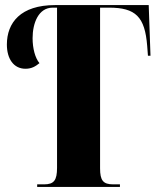

<svg xmlns="http://www.w3.org/2000/svg" viewBox="-20 -734 612 754"><path d="M126 0H451V-10H425C385 -10 373 -25 373 -73V-704H408C513 -704 549 -668 558 -554L561 -515H571L564 -714H196C61 -714 7 -645 7 -559C7 -504 33 -464 80 -464C104 -464 119 -473 135 -486C118 -506 108 -544 108 -584C108 -643 131 -704 187 -704H204V-75C204 -26 192 -10 153 -10H126Z"/></svg>

Font: Noto Serif Display ExtraCondensed Black
Style: Regular
Weight: 900
Width: 2
Designer: Monotype Design Team
Foundry: Monotype Imaging Inc.
Version: Version 2.009